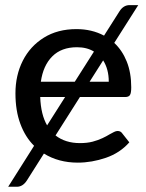

<svg xmlns="http://www.w3.org/2000/svg" viewBox="-20 -630 573 752"><path d="M46 101.5H12L113.5 -59Q79 -93 59.8 -144.8Q40.5 -196.5 40.5 -264.5Q40.5 -335 69.2 -392Q98 -449 151.8 -482.5Q205.5 -516 279.5 -516Q339.5 -516 387.5 -490.5L447.5 -585Q463 -610 487.5 -610H521.5L427.5 -462Q459 -432.5 476.5 -388.8Q494 -345 494 -288Q494 -265.5 489 -257.8Q484 -250 470.5 -250H293L197.5 -99.5Q236 -69.5 293 -69.5Q321.5 -69.5 343 -75.2Q364.5 -81 381 -88.8Q397.5 -96.5 409.5 -104Q419 -109.5 426.8 -113.2Q434.5 -117 440.5 -117Q452.5 -117 458.5 -108L486.5 -72.5Q450 -31 394.8 -12Q339.5 7 284.5 7Q209.5 7 152 -28.5L85.5 76.5Q69.5 101.5 46 101.5ZM273 -310 348 -428Q320.5 -445 281.5 -445Q220.5 -445 184.8 -409.2Q149 -373.5 140 -310ZM164.5 -139 235 -250H137.5Q140 -181 164.5 -139ZM406 -310Q406 -359 384 -393.5L331 -310Z"/></svg>

Font: Verano Sans Medium
Style: Regular
Weight: 500
Designer: Lukasz Dziedzic with Adam Twardoch and Botio Nikoltchev
Foundry: tyPoland Lukasz Dziedzic
Version: Version 3.001;December 28, 2019;FontCreator 12.0.0.2547 64-b